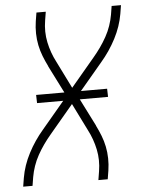

<svg xmlns="http://www.w3.org/2000/svg" viewBox="-53 -777 605 819"><g transform="rotate(-5 250.0 -367.5)"><path d="M13 0 19 -37Q28 -90 54.5 -141Q81 -192 119 -236L215 -350H103L102 -385H223L164 -502V-503Q153 -525 144 -548Q135 -571 130 -595.5Q125 -620 124.5 -646Q124 -672 128 -698L134 -735H174L168 -698Q160 -650 169.5 -604.5Q179 -559 200 -519L258 -402L359 -522Q376 -542 390.5 -562.5Q405 -583 417.5 -605.5Q430 -628 438 -651.5Q446 -675 450 -698L456 -735H496L490 -698Q481 -645 454.5 -594Q428 -543 390 -499L294 -385H406L407 -350H286L345 -233V-232Q356 -210 365 -187Q374 -164 379 -139.5Q384 -115 384.5 -89Q385 -63 381 -37L375 0H335L341 -37Q349 -85 339.5 -130.5Q330 -176 309 -216L251 -333L150 -213Q133 -193 118.5 -172.5Q104 -152 91.5 -129.5Q79 -107 71 -83.5Q63 -60 59 -37L53 0Z"/></g></svg>

Font: Iosevka Term Curly Extralight
Style: Italic
Weight: 200
Italic angle: -9°
Designer: Belleve Invis
Foundry: Belleve Invis
Version: Version 32.3.0